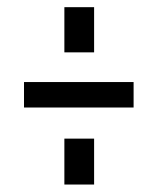

<svg xmlns="http://www.w3.org/2000/svg" viewBox="-20 -631 433 527"><path d="M45.9 -335.9V-405.8H346.7V-335.9ZM156.7 -124.5V-250.5H238.3V-124.5ZM156.7 -487.3V-611.3H238.3V-487.3Z"/></svg>

Font: AntonioLight
Style: Regular
Weight: 300
Designer: Vernon Adams
Foundry: Vernon Adams
Version: Version 1.002